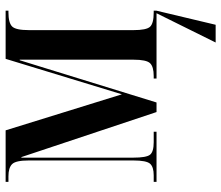

<svg xmlns="http://www.w3.org/2000/svg" viewBox="-72 -504 786 682"><g transform="rotate(-90 321.0 -163.0)"><path d="M16 0V-10H39Q69 -10 80.5 -23Q92 -36 92 -82V-454Q92 -500 79 -513Q66 -526 36 -526H16V-536H199L327 -123L453 -536H624V-526H618Q581 -526 568 -513Q555 -500 555 -453V-82Q555 -36 567 -23Q579 -10 618 -10H624V0L574 210H511L615 0H383V-10H392Q425 -10 437.5 -23Q450 -36 450 -82V-486H448L298 0H264L104 -480H102V-83Q102 -36 112.5 -23Q123 -10 157 -10H194V0Z"/></g></svg>

Font: Noto Serif Display ExtraCondensed SemiBold
Style: Regular
Weight: 600
Width: 2
Designer: Monotype Design Team
Foundry: Monotype Imaging Inc.
Version: Version 2.009